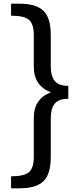

<svg xmlns="http://www.w3.org/2000/svg" viewBox="-20 -795 415 1040"><path d="M40 -775H85Q176 -775 215.5 -736.5Q255 -698 255 -605V-434Q255 -384 276 -357Q297 -330 350 -330V-260Q297 -260 276 -233Q255 -206 255 -156V55Q255 148 215.5 186.5Q176 225 85 225H40V160Q111 160 137 137.5Q163 115 163 55V-156Q163 -260 256 -295Q163 -330 163 -434V-605Q163 -665 137 -687.5Q111 -710 40 -710Z"/></svg>

Font: Bitter
Style: Regular
Weight: 400
Designer: Sol Matas
Foundry: Sol Matas
Version: Version 1.001